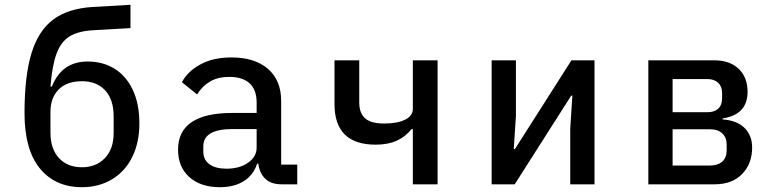

<svg xmlns="http://www.w3.org/2000/svg" viewBox="-20 -767 3240 799"><path d="M82 -296Q82 -451 111 -545.5Q140 -640 202 -686Q264 -732 366 -738L523 -747V-650L365 -641Q303 -637 268 -614.5Q233 -592 215 -543Q197 -494 190 -407H196Q237 -511 345 -511Q409 -511 457.5 -480.5Q506 -450 533 -392Q560 -334 560 -253Q560 -174 530.5 -114Q501 -54 446.5 -21Q392 12 321 12Q210 12 146 -66Q82 -144 82 -296ZM321 -71Q380 -71 416.5 -109Q453 -147 453 -214V-282Q453 -353 417.5 -391Q382 -429 322 -429Q258 -429 224 -394.5Q190 -360 190 -302V-216Q190 -147 225.5 -109Q261 -71 321 -71Z M1055 -86H1050Q1035 -39 995 -13.5Q955 12 895 12Q815 12 768 -30Q721 -72 721 -144Q721 -297 947 -297H1048V-340Q1048 -393 1019 -420Q990 -447 934 -447Q887 -447 854.5 -428Q822 -409 800 -374L737 -425Q761 -470 814 -499Q867 -528 943 -528Q1040 -528 1095 -480.5Q1150 -433 1150 -347V-82H1217V0H1152Q1108 0 1084 -23Q1060 -46 1055 -86ZM923 -65Q977 -65 1012.5 -90Q1048 -115 1048 -153V-230H948Q826 -230 826 -158V-137Q826 -102 851.5 -83.5Q877 -65 923 -65Z M1698 -230H1693Q1666 -197 1630 -181Q1594 -165 1543 -165Q1372 -165 1372 -334V-516H1475V-341Q1475 -296 1499.5 -274.5Q1524 -253 1578 -253Q1634 -253 1666 -269Q1698 -285 1698 -314V-516H1801V0H1698Z M2026 -516H2127V-285L2118 -147H2123L2358 -516H2454V0H2353V-231L2362 -369H2357L2122 0H2026Z M2678 -516H2952Q3017 -516 3054 -480.5Q3091 -445 3091 -385Q3091 -290 2987 -274V-270Q3047 -266 3078.5 -234.5Q3110 -203 3110 -153Q3110 -86 3068.5 -43Q3027 0 2954 0H2678ZM2932 -78Q2967 -78 2985.5 -94.5Q3004 -111 3004 -142V-165Q3004 -195 2985.5 -212Q2967 -229 2936 -229H2779V-78ZM2924 -300Q2953 -300 2969 -315Q2985 -330 2985 -358V-380Q2985 -407 2968.5 -422.5Q2952 -438 2924 -438H2779V-300Z"/></svg>

Font: Writer Medium
Style: Regular
Weight: 500
Monospace: yes
Designer: Mike Abbink, Paul van der Laan, Pieter van Rosmalen
Foundry: Bold Monday
Version: Version 2.001 2020